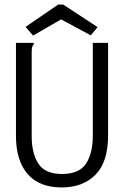

<svg xmlns="http://www.w3.org/2000/svg" viewBox="-20 -811 540 842"><path d="M251 11Q151 11 100.5 -48.5Q50 -108 50 -215V-623H128V-616Q122 -610 120.5 -603Q119 -596 119 -579V-214Q119 -138 148.5 -93Q178 -48 252 -48Q327 -48 357 -93Q387 -138 387 -217V-623H454V-218Q454 -100 398.5 -44.5Q343 11 251 11ZM125 -655 92 -693 235 -791H257L408 -692L378 -656L248 -726Z"/></svg>

Font: Inconsolata Nerd Font Mono
Style: Regular
Weight: 400
Monospace: yes
Designer: Raph Levien, Cyreal, Brenton Simpson
Foundry: Raph Levien, Cyreal, Google
Version: Version 3.000; ttfautohint (v1.8.3);Nerd Fonts 3.0.2